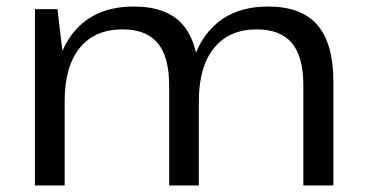

<svg xmlns="http://www.w3.org/2000/svg" viewBox="-20 -568 1118 588"><path d="M909 -306Q909 -394 874 -436Q839 -478 766 -478Q682 -478 635.5 -421Q589 -364 589 -258L554 -195V-252Q554 -394 618.5 -471Q683 -548 801 -548Q903 -548 952 -491.5Q1001 -435 1001 -317V0H909ZM87 -540H156L178 -354V0H87ZM498 -306Q498 -394 463 -436Q428 -478 355 -478Q270 -478 224 -421Q178 -364 178 -258L143 -195V-252Q143 -394 207 -471Q271 -548 390 -548Q492 -548 540.5 -491.5Q589 -435 589 -317V0H498Z"/></svg>

Font: Pathway Extreme 72pt Medium
Style: Regular
Weight: 500
Designer: Eduardo Rodriguez Tunni
Foundry: Eduardo Rodriguez Tunni
Version: Version 1.001;gftools[0.9.26]